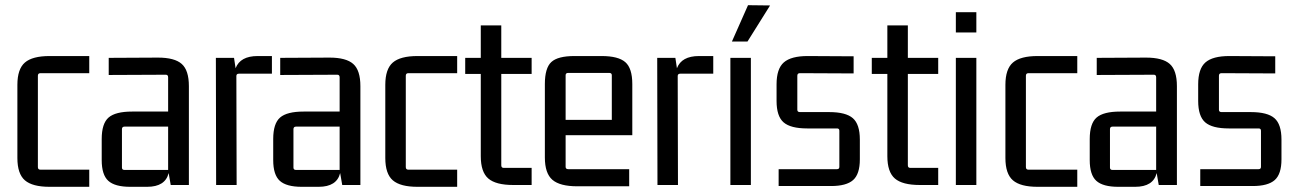

<svg xmlns="http://www.w3.org/2000/svg" viewBox="-20 -713 4982 740"><path d="M324 7H171Q105 7 76 -18Q47 -43 47 -104V-386Q47 -447 76 -472Q105 -497 171 -497H324V-431H136Q126 -431 126 -421V-69Q126 -59 136 -59H324Z M547 7H482Q423 7 397.5 -16Q372 -39 372 -96V-177Q372 -237 398.5 -260Q425 -283 489 -283H628V-415Q628 -425 619 -425L399 -424V-490L589 -491Q653 -491 680.5 -466.5Q708 -442 708 -381V0H638L630 -46Q617 7 547 7ZM628 -58V-225H460Q450 -225 450 -215V-67Q450 -58 460 -58Z M973 -497H1028V-429H901Q891 -429 891 -420L892 0H813L812 -490H882L888 -450Q906 -497 973 -497Z M1208 7H1143Q1084 7 1058.5 -16Q1033 -39 1033 -96V-177Q1033 -237 1059.5 -260Q1086 -283 1150 -283H1289V-415Q1289 -425 1280 -425L1060 -424V-490L1250 -491Q1314 -491 1341.5 -466.5Q1369 -442 1369 -381V0H1299L1291 -46Q1278 7 1208 7ZM1289 -58V-225H1121Q1111 -225 1111 -215V-67Q1111 -58 1121 -58Z M1742 7H1589Q1523 7 1494 -18Q1465 -43 1465 -104V-386Q1465 -447 1494 -472Q1523 -497 1589 -497H1742V-431H1554Q1544 -431 1544 -421V-69Q1544 -59 1554 -59H1742Z M2029 -490V-428H1912V-76Q1912 -66 1921 -66H2029V0H1958Q1891 0 1862 -25Q1833 -50 1833 -111V-428H1773V-490H1833V-615H1912V-490Z M2405 5H2205Q2138 5 2109 -20Q2080 -45 2080 -106V-389Q2080 -451 2105 -474Q2130 -497 2194 -497H2299Q2363 -497 2390 -473.5Q2417 -450 2417 -389V-192H2160V-70Q2160 -61 2170 -61H2405ZM2170 -432Q2160 -432 2160 -423V-251H2338V-423Q2338 -432 2328 -432Z M2674 -497H2729V-429H2602Q2592 -429 2592 -420L2593 0H2514L2513 -490H2583L2589 -450Q2607 -497 2674 -497Z M2801 -553 2863 -693 2948 -692 2861 -553ZM2874 0H2795V-490H2874Z M3183 4H2981V-61H3206Q3215 -61 3215 -70V-209Q3215 -218 3206 -218H3091Q3027 -218 3000 -241.5Q2973 -265 2973 -324V-388Q2973 -448 3001 -472.5Q3029 -497 3093 -497L3270 -496V-430L3063 -431Q3053 -431 3053 -421V-290Q3053 -281 3063 -281H3176Q3240 -281 3267 -257.5Q3294 -234 3294 -175V-99Q3294 -42 3268 -19Q3242 4 3183 4Z M3596 -490V-428H3479V-76Q3479 -66 3488 -66H3596V0H3525Q3458 0 3429 -25Q3400 -50 3400 -111V-428H3340V-490H3400V-615H3479V-490Z M3743 -588H3664V-666H3743ZM3743 0H3664V-490H3743Z M4132 7H3979Q3913 7 3884 -18Q3855 -43 3855 -104V-386Q3855 -447 3884 -472Q3913 -497 3979 -497H4132V-431H3944Q3934 -431 3934 -421V-69Q3934 -59 3944 -59H4132Z M4355 7H4290Q4231 7 4205.5 -16Q4180 -39 4180 -96V-177Q4180 -237 4206.5 -260Q4233 -283 4297 -283H4436V-415Q4436 -425 4427 -425L4207 -424V-490L4397 -491Q4461 -491 4488.5 -466.5Q4516 -442 4516 -381V0H4446L4438 -46Q4425 7 4355 7ZM4436 -58V-225H4268Q4258 -225 4258 -215V-67Q4258 -58 4268 -58Z M4808 4H4606V-61H4831Q4840 -61 4840 -70V-209Q4840 -218 4831 -218H4716Q4652 -218 4625 -241.5Q4598 -265 4598 -324V-388Q4598 -448 4626 -472.5Q4654 -497 4718 -497L4895 -496V-430L4688 -431Q4678 -431 4678 -421V-290Q4678 -281 4688 -281H4801Q4865 -281 4892 -257.5Q4919 -234 4919 -175V-99Q4919 -42 4893 -19Q4867 4 4808 4Z"/></svg>

Font: Gemunu Libre
Style: Regular
Weight: 400
Designer: Puspanada Ekanayake, Sola Matas, Pathum Egodawatta, Kosala Senevirathne
Foundry: mooniak
Version: Version 1.100